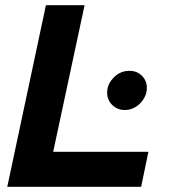

<svg xmlns="http://www.w3.org/2000/svg" viewBox="-20 -720 669 740"><path d="M8 0ZM8 0 157 -700H306L185 -135H552L524 0ZM461 -296Q433 -296 413 -315Q393 -334 393 -363Q393 -392 412 -414L419 -422Q444 -447 479 -447Q508 -447 527 -428Q546 -409 546 -381Q546 -364 539 -349Q532 -334 520.5 -322Q509 -310 493.5 -303Q478 -296 461 -296Z"/></svg>

Font: Rosa Sans
Style: Bold Italic
Weight: 700
Italic angle: -12°
Designer: Pentagram / MCKL
Foundry: Pentagram / MCKL
Version: Version 1.005;September 16, 2019;FontCreator 11.5.0.2425 64-